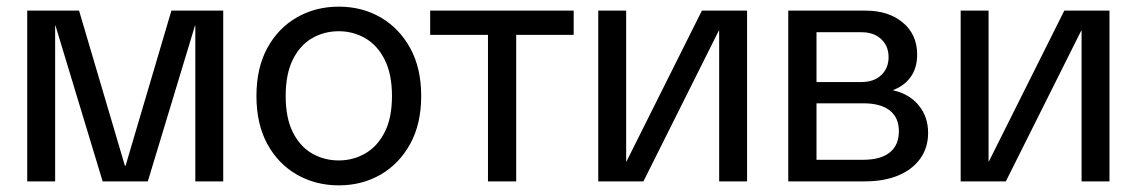

<svg xmlns="http://www.w3.org/2000/svg" viewBox="-20 -546 3422 578"><path d="M62 0V-514H218L356 -47H358L496 -514H652V0H568V-469H567L425 0H289L147 -469H146V0Z M1000 12Q930 12 873.5 -20.5Q817 -53 784.5 -113Q752 -173 752 -257Q752 -341 784.5 -401Q817 -461 873.5 -493.5Q930 -526 1000 -526Q1070 -526 1126 -493.5Q1182 -461 1215 -401Q1248 -341 1248 -257Q1248 -173 1215 -113Q1182 -53 1126 -20.5Q1070 12 1000 12ZM1000 -63Q1043 -63 1079.5 -84Q1116 -105 1138 -148Q1160 -191 1160 -257Q1160 -323 1138 -366.5Q1116 -410 1079.5 -431Q1043 -452 1000 -452Q956 -452 919.5 -431Q883 -410 861.5 -366.5Q840 -323 840 -257Q840 -191 861.5 -148Q883 -105 919.5 -84Q956 -63 1000 -63Z M1449 0V-486H1534V0ZM1275 -441V-514H1707V-441Z M1781 0V-514H1865V-60H1866L2093 -514H2229V0H2145V-454H2144L1917 0Z M2353 0V-514H2586Q2655 -514 2698 -478Q2741 -442 2741 -382Q2741 -342 2722 -315Q2703 -288 2669 -275V-274Q2718 -263 2746 -228.5Q2774 -194 2774 -146Q2774 -101 2750 -68Q2726 -35 2683.5 -17.5Q2641 0 2583 0ZM2438 -65H2579Q2631 -65 2658.5 -87Q2686 -109 2686 -151Q2686 -192 2658.5 -213.5Q2631 -235 2579 -235H2438ZM2438 -299H2573Q2611 -299 2633 -320Q2655 -341 2655 -374Q2655 -407 2633 -428Q2611 -449 2573 -449H2438Z M2872 0V-514H2956V-60H2957L3184 -514H3320V0H3236V-454H3235L3008 0Z"/></svg>

Font: TikTok Sans 24pt
Style: Regular
Weight: 400
Version: Version 4.000